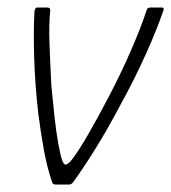

<svg xmlns="http://www.w3.org/2000/svg" viewBox="-20 -492 456 512"><path d="M128 0Q121 0 119 -6Q105 -47 96.5 -95Q88 -143 82 -190Q73 -270 71 -342Q69 -414 72 -462Q73 -468 75 -470Q77 -472 79 -472H106Q109 -472 111.5 -470.5Q114 -469 114 -464Q110 -428 112 -374Q114 -320 117 -263Q121 -220 125.5 -179.5Q130 -139 135.5 -108.5Q141 -78 146 -64Q151 -51 157 -53.5Q163 -56 169 -63Q185 -82 213 -130Q241 -178 271 -236Q304 -299 331 -361.5Q358 -424 371 -465Q373 -472 381 -472H412Q418 -472 416 -465Q400 -417 369.5 -349Q339 -281 301 -212Q271 -155 239.5 -103.5Q208 -52 175 -6Q170 0 165 0Z"/></svg>

Font: Glory ExtraLight
Style: Italic
Weight: 250
Italic angle: -12°
Version: Version 1.011